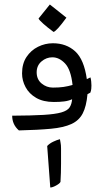

<svg xmlns="http://www.w3.org/2000/svg" viewBox="-20 -603 461 854"><path d="M64 -22.9Q34.2 -48.8 34.2 -88.4Q121.6 -88.9 173.8 -92Q226.1 -95.2 252.9 -103Q279.8 -110.8 289.3 -125Q298.8 -139.2 300.8 -161.6Q284.7 -154.3 265.4 -151.9Q246.1 -149.4 219.7 -149.4Q172.4 -149.4 140.9 -167.7Q109.4 -186 93.8 -215.3Q78.1 -244.6 78.1 -276.4Q78.1 -319.8 97.9 -349.6Q117.7 -379.4 149.2 -395Q180.7 -410.6 215.3 -410.6Q274.9 -410.6 314.5 -374.5Q354 -338.4 366.2 -251L382.3 -258.8Q384.8 -250.5 385.7 -240.5Q386.7 -230.5 386.7 -222.7Q386.7 -216.8 386 -208.3Q385.3 -199.7 381.8 -190.9L369.1 -184.1Q364.3 -129.9 347.9 -98.4Q331.5 -66.9 297.4 -51.3Q263.2 -35.6 206.3 -30.3Q149.4 -24.9 64 -22.9ZM203.6 231 189.9 46.4Q200.2 35.2 216.6 27.3Q232.9 19.5 246.6 16.1Q247.6 23.4 249.5 32.5Q251.5 41.5 251.5 58.1Q251.5 83.5 251.5 124.5Q251.5 165.5 249 206.1Q245.6 213.4 229.5 222.2Q213.4 231 203.6 231ZM215.3 -213.4Q242.7 -213.4 262.5 -216.3Q282.2 -219.2 302.7 -225.1Q295.4 -293 269.5 -320.6Q243.7 -348.1 212.9 -348.1Q186 -348.1 164.6 -329.8Q143.1 -311.5 143.1 -281.2Q143.1 -250 165 -231.7Q187 -213.4 215.3 -213.4ZM218.3 -460.9Q190.9 -481 172.9 -497.1Q154.8 -513.2 151.4 -520.5L201.7 -583L275.4 -524.4Q232.4 -465.3 218.3 -460.9Z"/></svg>

Font: Harmattan
Style: Regular
Weight: 400
Designer: George W. Nuss III and SIL International
Foundry: SIL International
Version: Version 4.000